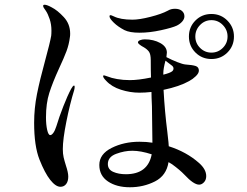

<svg xmlns="http://www.w3.org/2000/svg" viewBox="-20 -774 1040 810"><path d="M295 -408Q295 -402 293 -394Q275 -336 260 -261Q245 -186 245 -145Q245 -125 248.5 -110Q252 -95 258 -76Q268 -46 268 -29Q268 -9 259 2.5Q250 14 235 14Q215 14 192 -15Q169 -44 146.5 -101Q124 -158 124 -256Q124 -317 136 -377Q148 -437 170 -517Q191 -594 196 -623Q197 -631 197 -645Q197 -671 189.5 -693.5Q182 -716 173 -729Q162 -743 162 -749Q162 -754 168 -754Q178 -754 198 -743Q222 -731 249 -702Q276 -673 276 -632Q276 -623 275 -618Q271 -586 260.5 -558Q250 -530 229 -485Q202 -426 188 -382Q174 -338 174 -279Q174 -248 179 -226Q184 -204 192 -204Q198 -204 205 -213.5Q212 -223 218 -242Q229 -279 247 -325Q265 -371 280 -399Q288 -413 292 -413Q295 -413 295 -408ZM442 -705Q442 -710 446 -710Q449 -710 453 -708Q457 -706 460 -705Q488 -691 539 -691Q568 -691 615 -703Q662 -715 688 -729Q701 -737 718 -737Q737 -737 747.5 -728Q758 -719 758 -705Q758 -694 749 -683.5Q740 -673 726 -666Q707 -657 659 -646.5Q611 -636 569 -636Q527 -636 505 -647Q478 -661 460 -678.5Q442 -696 442 -705ZM967 -620Q967 -580 939.5 -552.5Q912 -525 872 -525Q832 -525 804.5 -552.5Q777 -580 777 -620Q777 -660 804.5 -687.5Q832 -715 872 -715Q912 -715 939.5 -687Q967 -659 967 -620ZM940 -620Q940 -648 920 -668.5Q900 -689 872 -689Q844 -689 824 -668.5Q804 -648 804 -620Q804 -592 824 -572Q844 -552 872 -552Q900 -552 920 -572Q940 -592 940 -620ZM850 -31Q850 -15 840.5 -5Q831 5 820 5Q797 5 758 -37Q739 -57 706 -81L691 -90Q682 -33 633.5 -8.5Q585 16 528 16Q472 16 435.5 -8.5Q399 -33 399 -78Q399 -124 451 -150Q503 -176 568 -176Q599 -176 623 -172L621 -326Q619 -366 619 -386Q592 -383 568 -383Q529 -383 490 -395.5Q451 -408 428 -433Q415 -446 415 -453Q415 -456 418 -456Q421 -456 426 -454Q431 -452 435 -451Q449 -445 474 -440.5Q499 -436 528 -436Q564 -436 617 -447Q616 -473 616 -520Q616 -546 608 -556.5Q600 -567 586 -575Q578 -579 570 -585Q562 -591 562 -595Q562 -601 571 -604.5Q580 -608 591 -608Q628 -608 656 -592.5Q684 -577 684 -552Q684 -547 682 -533Q705 -521 728 -512Q751 -503 762 -502Q792 -500 805.5 -495.5Q819 -491 819 -476Q819 -465 806 -452.5Q793 -440 778 -432Q737 -409 670 -395Q675 -303 686 -217Q687 -204 689 -189.5Q691 -175 692 -157Q767 -133 819 -87Q850 -60 850 -31ZM669 -459Q697 -466 706 -473Q712 -478 712 -485Q712 -493 703 -499L678 -518Q669 -484 669 -466ZM620 -123Q574 -138 538 -138Q505 -138 470 -125Q435 -112 435 -82Q435 -59 457.5 -49Q480 -39 511 -39Q604 -39 620 -123Z"/></svg>

Font: Shippori Mincho Medium
Style: Regular
Weight: 500
Designer: FONTDASU
Foundry: FONTDASU / Google Inc. / but / Adobe
Version: Version 3.110; ttfautohint (v1.8.3)